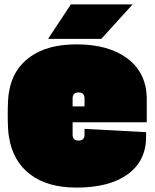

<svg xmlns="http://www.w3.org/2000/svg" viewBox="-20 -835 701 870"><path d="M327 -634Q471 -634 556 -571Q641 -508 645 -395V-281H309V-225Q309 -198 336 -198Q363 -198 363 -225V-251L642 -236V-215Q642 -106 559 -45.5Q476 15 327 15Q195 15 116.5 -45Q38 -105 21 -213Q18 -226 16.5 -253Q15 -280 15 -316Q15 -351 16.5 -378.5Q18 -406 21 -419Q37 -520 116 -577Q195 -634 327 -634ZM309 -389V-353H363V-389Q363 -416 336 -416Q309 -416 309 -389ZM439 -659H198L301 -815H581Z"/></svg>

Font: Gasoek One
Style: Regular
Weight: 400
Designer: Jiashuo Zhang
Foundry: JAMO
Version: Version 1.000; ttfautohint (v1.8.4.7-5d5b);gftools[0.9.29]